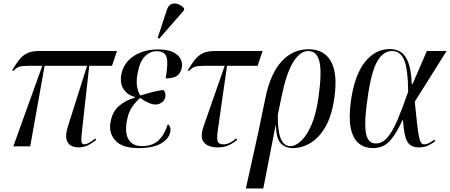

<svg xmlns="http://www.w3.org/2000/svg" viewBox="-20 -823 2532 1080"><path d="M55 0 218 -453H151Q110 -453 92 -448.5Q74 -444 55 -424L48 -427Q69 -463 88.5 -487.5Q108 -512 134 -524Q160 -536 200 -536H638L610 -453H482L440 -76Q436 -38 438.5 -24.5Q441 -11 455 -11Q463 -11 477 -17.5Q491 -24 516 -44L521 -36Q489 -11 467 -2.5Q445 6 422 6Q396 6 377.5 -5Q359 -16 353.5 -42Q348 -68 362 -112L470 -453H231L150 0Z M759 10Q667 10 628.5 -33Q590 -76 602 -136Q611 -194 649.5 -227Q688 -260 739 -274V-277Q697 -289 675.5 -321Q654 -353 662 -402Q670 -448 699.5 -480Q729 -512 773 -528.5Q817 -545 867 -545Q923 -545 954 -529.5Q985 -514 996 -491Q1007 -468 1003 -445Q998 -415 978 -398.5Q958 -382 912 -382Q927 -468 917 -501.5Q907 -535 860 -535Q824 -535 794.5 -505.5Q765 -476 753 -405Q745 -361 752.5 -328Q760 -295 771 -286Q812 -299 843 -306.5Q874 -314 898 -317Q905 -312 908.5 -302Q912 -292 910 -278Q907 -259 890.5 -247Q874 -235 854 -235Q822 -235 768 -272Q746 -253 724 -222.5Q702 -192 693 -140Q686 -102 691.5 -70.5Q697 -39 718.5 -20Q740 -1 780 -1Q809 -1 836 -11Q863 -21 885 -47.5Q907 -74 924 -124Q943 -112 938 -82Q931 -43 886.5 -16.5Q842 10 759 10ZM876 -606 867 -610 918 -766Q926 -792 943.5 -799.5Q961 -807 981 -800Q1001 -793 1016 -776L1014 -764Z M1205 6Q1151 6 1127 -22Q1103 -50 1126 -115L1244 -453H1139Q1098 -453 1080 -448.5Q1062 -444 1043 -424L1036 -427Q1057 -463 1076.5 -487.5Q1096 -512 1122 -524Q1148 -536 1188 -536H1457L1429 -453H1257L1204 -82Q1199 -45 1204.5 -28Q1210 -11 1238 -11Q1255 -11 1273.5 -20.5Q1292 -30 1309 -44L1314 -36Q1282 -11 1258.5 -2.5Q1235 6 1205 6Z M1363 237 1433 -79 1474 -277Q1501 -408 1563.5 -477Q1626 -546 1715 -546Q1803 -546 1841.5 -478Q1880 -410 1861 -275Q1848 -178 1813.5 -115Q1779 -52 1730 -21Q1681 10 1626 10Q1585 10 1559.5 -16.5Q1534 -43 1532 -117H1530L1461 237ZM1613 -1Q1643 -1 1675 -31.5Q1707 -62 1732.5 -122Q1758 -182 1771 -272Q1791 -411 1777.5 -473.5Q1764 -536 1714 -536Q1668 -536 1629.5 -474Q1591 -412 1564 -281L1543 -179Q1539 -1 1613 -1Z M2078 10Q2030 10 1997.5 -17Q1965 -44 1953 -102.5Q1941 -161 1954 -257Q1975 -402 2033 -474.5Q2091 -547 2172 -547Q2207 -547 2233.5 -531Q2260 -515 2276.5 -472.5Q2293 -430 2296 -351H2301L2381 -536H2492L2313 -251Q2321 -171 2326.5 -123Q2332 -75 2337.5 -51Q2343 -27 2349.5 -19Q2356 -11 2366 -11Q2380 -11 2397 -20.5Q2414 -30 2424 -38L2428 -29Q2413 -17 2390.5 -5.5Q2368 6 2336 6Q2289 6 2270.5 -27.5Q2252 -61 2247 -146H2243Q2214 -79 2176.5 -34.5Q2139 10 2078 10ZM2094 -16Q2131 -16 2160 -50.5Q2189 -85 2216.5 -150Q2244 -215 2276 -307Q2275 -431 2254 -483.5Q2233 -536 2185 -536Q2135 -536 2101.5 -477Q2068 -418 2048 -274Q2034 -179 2034.5 -122Q2035 -65 2050 -40.5Q2065 -16 2094 -16Z"/></svg>

Font: Noto Serif Display Condensed
Style: Italic
Weight: 400
Width: 3
Italic angle: -12°
Designer: Monotype Design Team
Foundry: Monotype Imaging Inc.
Version: Version 2.009